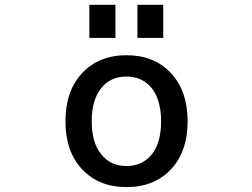

<svg xmlns="http://www.w3.org/2000/svg" viewBox="-20 -761 1040 792"><path d="M397.5 -125Q435.5 -76.2 501.5 -76.2Q567.4 -76.2 606 -124Q644.5 -171.9 644.5 -260.3Q644.5 -348.6 606 -397Q567.4 -445.3 501.5 -445.3Q435.5 -445.3 397 -397Q358.4 -348.6 358.4 -260.3Q358.4 -171.9 397.5 -125ZM318.4 -459Q387.7 -533.2 502 -533.2Q616.2 -533.2 685.1 -459.5Q753.9 -385.7 753.9 -260.7Q753.9 -135.7 685.1 -62.5Q616.2 10.7 502 10.7Q387.7 10.7 318.8 -62.5Q250 -135.7 250 -260.7Q250 -385.7 318.4 -459ZM348.6 -604.5V-741.2H456.1V-604.5ZM546.9 -604.5V-741.2H653.3V-604.5Z"/></svg>

Font: Gen Shin Gothic Monospace Medium
Style: Regular
Weight: 500
Designer: [Source Han Sans]
Ryoko NISHIZUKA  (kana & ideographs); Paul D. Hunt (Latin, Greek & Cyrillic); Wenlong ZHANG  (bopomofo
Version: Version 1.002.20150607